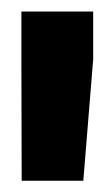

<svg xmlns="http://www.w3.org/2000/svg" viewBox="-20 -770 193 333"><path d="M141.6 -667 124.5 -456.5H17.6L17.1 -660.6V-750H141.6Z"/></svg>

Font: Heebo Black
Style: Regular
Weight: 900
Designer: Oded Ezer
Foundry: Ezer Type House
Version: Version 3.100